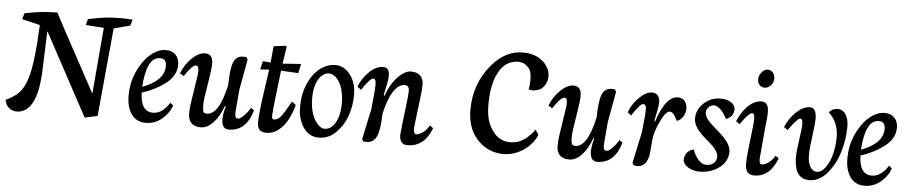

<svg xmlns="http://www.w3.org/2000/svg" viewBox="-40 -897 5526 1171"><g transform="rotate(5 2723.0 -311.0)"><path d="M496.1 15.1 225.1 -487.8H223.6L214.4 -237.3Q202.1 15.1 76.2 15.1Q33.2 10.7 15.1 -23.9Q10.3 -35.2 6.3 -50.3Q69.3 -79.1 98.6 -118.2Q119.6 -146 134.3 -192.9Q148.9 -239.7 156.7 -301.3Q164.6 -362.8 168.2 -410.6Q171.9 -458.5 174.8 -522.9L64.5 -549.3L75.2 -586.4Q136.2 -598.6 176.5 -603Q216.8 -607.4 274.9 -608.4L317.9 -526.4L530.3 -133.8L564.9 -540L454.1 -547.9L463.9 -584.5Q526.9 -598.1 567.4 -603Q607.9 -607.9 665.5 -607.9Q700.2 -607.9 735.4 -605L725.1 -567.9L625 -541.5L574.2 -1Z M962.4 -340.8Q962.4 -363.3 952.6 -374.8Q942.9 -386.2 923.3 -385.7Q841.3 -385.7 829.6 -202.1Q962.4 -251.5 962.4 -340.8ZM1015.1 -414.6Q1036.6 -391.6 1036.6 -354.5Q1036.6 -284.2 964.4 -232.9Q905.8 -190.9 829.6 -166.5Q832.5 -50.3 908.7 -50.3Q965.3 -50.3 1009.3 -120.1L1027.3 -104.5Q1010.7 -56.2 967.3 -20Q924.8 15.1 869.1 15.1Q814 15.1 782.7 -27.3Q751.5 -69.3 751.5 -143.1Q751.5 -216.3 779.8 -283.2Q809.1 -351.6 856 -394.5Q903.8 -438 955.1 -438Q993.2 -438 1015.1 -414.6Z M1351.1 -257.3Q1352.5 -360.8 1369.1 -399.9Q1385.7 -439 1427.2 -439Q1439.5 -439 1447.8 -437L1455.6 -423.3L1421.4 -236.3L1413.1 -138.7Q1409.2 -98.1 1409.7 -86.9Q1410.6 -70.8 1414.1 -65.9Q1418.5 -60.1 1430.2 -60.1Q1441.4 -60.1 1464.4 -83Q1486.8 -105.5 1501.5 -131.8L1521.5 -118.2Q1483.4 12.2 1377.4 11.7Q1335 11.7 1334 -47.9Q1334 -78.6 1347.7 -128.4L1342.3 -129.4Q1318.4 -63 1281.7 -24.9Q1245.6 12.7 1206.5 12.7Q1167 12.7 1147.9 -7.8Q1128.9 -28.3 1128.9 -63.5Q1128.9 -98.6 1133.3 -125L1159.2 -293.9Q1162.6 -319.3 1162.1 -330.1Q1162.1 -359.9 1145.5 -360.4Q1122.6 -360.4 1075.7 -289.1L1052.2 -304.2Q1073.2 -359.4 1114.7 -399.4Q1155.8 -439 1195.8 -439Q1243.2 -439 1242.2 -376Q1242.2 -351.6 1230 -273.9L1216.3 -188Q1209.5 -146.5 1210 -119.1Q1210.9 -89.4 1215.8 -81.5Q1221.2 -73.2 1236.3 -73.2Q1271.5 -73.2 1299.8 -115.7Q1328.6 -159.2 1351.1 -257.3Z M1647 -73.7Q1669.4 -73.7 1688 -95.7Q1706.1 -117.2 1748 -191.9L1772 -173.3Q1749 -85.9 1706.5 -38.1Q1663.1 11.2 1608.9 11.2Q1578.1 11.2 1564.9 -3.9Q1552.2 -18.6 1552.2 -50.3Q1552.2 -83.5 1563 -172.9L1591.8 -374L1537.1 -370.6L1549.3 -421.9L1596.7 -417.5L1606.4 -518.6L1680.7 -527.8L1686 -521.5L1669.9 -417.5L1783.2 -425.3L1770.5 -368.2L1664.6 -374L1643.1 -191.4Q1634.3 -109.4 1634.3 -96.2Q1634.3 -84 1637.2 -78.6Q1640.1 -73.7 1647 -73.7Z M1907.7 -357.9Q1868.2 -313 1868.2 -224.6Q1868.2 -126.5 1913.1 -71.3Q1936 -43.5 1961.9 -43.9Q1989.3 -44.9 2010.3 -67.9Q2051.3 -115.2 2051.3 -207Q2051.3 -304.2 2007.8 -356.4Q1985.8 -381.8 1958 -382.8Q1931.2 -383.3 1907.7 -357.9ZM1834 -38.6Q1799.3 -89.4 1799.3 -166Q1799.3 -241.2 1825.2 -302.7Q1851.1 -364.7 1895 -400.4Q1939.9 -437 1993.2 -437Q2046.4 -437 2084 -387.7Q2121.1 -338.9 2121.1 -266.6Q2121.1 -194.8 2098.6 -133.8Q2076.2 -72.8 2031.7 -29.8Q1987.8 12.7 1928.7 12.7Q1869.1 12.7 1834 -38.6Z M2304.2 -168Q2301.3 -66.4 2283.2 -27.3Q2264.2 13.7 2221.2 13.7Q2217.8 13.7 2200.7 11.7L2193.8 -1.5L2233.9 -189.5L2244.6 -302.7Q2246.1 -323.2 2246.1 -339.8Q2246.1 -357.9 2241.7 -366.7Q2237.3 -375.5 2228 -375Q2219.2 -375 2197.8 -350.6Q2176.3 -326.2 2161.1 -299.3L2137.7 -317.9Q2156.7 -369.6 2199.2 -410.6Q2240.7 -450.7 2284.2 -450.7Q2322.8 -450.7 2321.8 -399.4Q2321.8 -376.5 2315.4 -348.1Q2310.5 -327.6 2306.6 -306.2Q2300.8 -280.8 2301.8 -279.8L2307.1 -276.9Q2329.1 -344.2 2372.6 -391.1Q2415.5 -438 2454.6 -438Q2493.7 -438 2512.7 -418Q2531.7 -398.4 2531.7 -366.2Q2531.7 -335 2527.3 -300.3L2505.9 -123.5Q2503.4 -106 2503.4 -88.4Q2503.4 -59.1 2520 -59.1Q2536.1 -59.1 2560.1 -76.2Q2583.5 -92.8 2598.1 -120.1L2619.1 -105.5Q2575.2 11.7 2470.7 11.7Q2422.9 11.7 2422.9 -49.3Q2422.9 -57.6 2433.1 -144L2444.3 -238.3Q2450.7 -289.6 2451.7 -316.9Q2451.7 -335 2444.8 -343.8Q2438 -352.5 2424.3 -352.1Q2347.7 -352.1 2304.2 -168Z M3184.6 -452.6Q3184.6 -477.1 3180.2 -495.1Q3175.8 -514.2 3161.1 -527.8Q3137.7 -555.7 3095.2 -554.2Q3020 -549.8 2981 -474.1Q2943.4 -405.8 2942.4 -278.8Q2942.4 -207.5 2960.4 -165Q2979 -121.1 3006.3 -95.2Q3044.9 -59.6 3097.2 -61Q3161.1 -61 3214.8 -117.7Q3229.5 -132.3 3241.7 -151.4L3262.2 -121.1Q3251 -92.8 3231.4 -69.3Q3187.5 -16.6 3121.1 4.9Q3091.8 13.7 3059.6 14.6Q3032.2 15.1 2996.6 5.9Q2928.7 -15.1 2884.3 -73.7Q2840.3 -131.3 2835.9 -222.2V-237.3Q2835.9 -399.9 2939 -519.5Q3021 -614.3 3127.9 -612.8Q3202.1 -612.8 3248.5 -571.3Q3267.1 -555.7 3280.3 -531.2Q3292.5 -508.8 3292.5 -479.5V-474.1Q3290 -444.3 3273.4 -421.9Q3256.8 -399.4 3235.8 -393.6Q3215.3 -387.7 3204.1 -387.7L3178.7 -391.6Q3183.1 -409.2 3184.6 -441.4Z M3606.9 -257.3Q3608.4 -360.8 3625 -399.9Q3641.6 -439 3683.1 -439Q3695.3 -439 3703.6 -437L3711.4 -423.3L3677.2 -236.3L3668.9 -138.7Q3665 -98.1 3665.5 -86.9Q3666.5 -70.8 3669.9 -65.9Q3674.3 -60.1 3686 -60.1Q3697.3 -60.1 3720.2 -83Q3742.7 -105.5 3757.3 -131.8L3777.3 -118.2Q3739.3 12.2 3633.3 11.7Q3590.8 11.7 3589.8 -47.9Q3589.8 -78.6 3603.5 -128.4L3598.1 -129.4Q3574.2 -63 3537.6 -24.9Q3501.5 12.7 3462.4 12.7Q3422.9 12.7 3403.8 -7.8Q3384.8 -28.3 3384.8 -63.5Q3384.8 -98.6 3389.2 -125L3415 -293.9Q3418.5 -319.3 3418 -330.1Q3418 -359.9 3401.4 -360.4Q3378.4 -360.4 3331.5 -289.1L3308.1 -304.2Q3329.1 -359.4 3370.6 -399.4Q3411.6 -439 3451.7 -439Q3499 -439 3498 -376Q3498 -351.6 3485.8 -273.9L3472.2 -188Q3465.3 -146.5 3465.8 -119.1Q3466.8 -89.4 3471.7 -81.5Q3477.1 -73.2 3492.2 -73.2Q3527.3 -73.2 3555.7 -115.7Q3584.5 -159.2 3606.9 -257.3Z M3960.9 -175.8Q3957 -156.2 3953.6 -111.8Q3950.2 -65.4 3947.8 -51.8Q3937 -9.3 3917.5 3.4Q3902.8 13.7 3894 15.1Q3884.3 16.6 3876 16.6Q3866.2 16.6 3856 11.7L3849.1 -1.5L3889.2 -189.5L3899.9 -290.5Q3901.4 -311 3901.4 -328.6Q3901.4 -345.7 3899.9 -350.1Q3897.9 -355.5 3895 -358.4Q3890.6 -362.8 3886.2 -363.3Q3879.9 -364.7 3870.6 -358.4Q3860.4 -351.1 3838.4 -322.3Q3818.8 -293.9 3816.4 -287.6L3793 -305.2Q3817.4 -372.1 3876 -417.5Q3894 -430.2 3906.2 -434.6L3929.2 -439Q3963.9 -439 3975.1 -407.2Q3978.5 -398.4 3978.5 -383.3V-375Q3977.1 -354.5 3973.6 -338.4L3959 -266.6L3964.8 -265.1Q3972.2 -289.6 3982.7 -314Q3993.2 -338.4 4008.5 -364.5Q4023.9 -390.6 4045.4 -406.7Q4066.9 -422.9 4089.8 -422.9Q4116.7 -422.9 4132.1 -404.8Q4147.5 -386.7 4147.5 -357.9Q4147.5 -323.7 4125 -298.3Q4114.3 -286.1 4095.7 -278.8Q4094.2 -281.2 4089.4 -291Q4084.5 -300.8 4081.3 -305.9Q4078.1 -311 4072.8 -318.1Q4067.4 -325.2 4061.3 -328.4Q4055.2 -331.5 4048.3 -331.5Q4025.4 -331.5 3997.3 -274.4Q3969.2 -217.3 3960.9 -175.8Z M4305.2 -165.5Q4241.7 -217.3 4223.6 -247.1Q4205.1 -277.3 4205.1 -302.7Q4205.1 -358.9 4248.5 -398.4Q4291.5 -438 4349.1 -438Q4389.6 -438 4415 -421.4Q4440.4 -404.8 4440.4 -378.4Q4440.4 -335.9 4393.6 -316.4Q4374.5 -355 4353 -374Q4331.5 -393.6 4314 -393.6Q4296.9 -393.6 4282.2 -379.4Q4267.1 -364.7 4267.1 -344.7Q4267.1 -312 4325.2 -262.2L4338.9 -250.5Q4352.5 -238.8 4353.5 -237.8Q4355 -236.3 4366.7 -225.6Q4377.4 -215.8 4380.4 -212.4Q4381.8 -210.4 4386.2 -206.3Q4390.6 -202.1 4393.1 -199.2Q4433.1 -155.8 4432.1 -116.7Q4431.2 -77.6 4408.2 -47.9Q4384.8 -18.1 4345.7 -0.5Q4306.2 17.1 4262.2 17.1Q4218.8 17.1 4188.5 -2.9Q4158.7 -22.5 4158.7 -48.3Q4158.7 -73.7 4174.8 -92.3Q4191.4 -110.8 4214.8 -113.8Q4225.1 -81.1 4248 -54.2Q4270.5 -27.8 4297.9 -27.8Q4325.2 -27.8 4342.8 -42.5Q4360.4 -57.1 4360.4 -83.5Q4358.9 -119.6 4305.2 -165.5Z M4622.1 -124Q4619.6 -106.4 4619.6 -88.4Q4619.6 -60.1 4636.2 -60.1Q4653.3 -60.1 4676.3 -76.7Q4700.2 -93.8 4714.4 -120.1L4734.9 -106Q4690.9 11.2 4594.2 11.2Q4564 11.2 4551.3 -7.3Q4539.1 -25.4 4539.1 -52.7Q4539.1 -82.5 4545.4 -144.5L4563 -298.3Q4571.3 -371.6 4546.9 -365.7Q4524.9 -360.4 4479.5 -292.5L4456.1 -308.1Q4464.4 -330.1 4478 -352.5Q4491.7 -375 4510 -395.8Q4528.3 -416.5 4552 -429.4Q4575.7 -442.4 4599.6 -442.4Q4609.9 -442.4 4617.4 -439.7Q4625 -437 4629.9 -431.2Q4634.8 -425.3 4638.2 -418.9Q4641.6 -412.6 4642.8 -401.9Q4644 -391.1 4644.3 -382.1Q4644.5 -373 4643.6 -358.4Q4642.6 -343.8 4641.6 -333.5Q4640.6 -323.2 4638.7 -305.9Q4636.7 -288.6 4635.7 -277.8ZM4653.3 -624Q4665.5 -609.9 4665.5 -587.4Q4665.5 -564.5 4649.4 -546.4Q4633.3 -527.8 4612.3 -527.8Q4591.8 -527.8 4580.1 -541Q4567.9 -554.7 4567.9 -576.2Q4567.9 -598.1 4584.5 -618.2Q4601.1 -638.7 4620.6 -638.7Q4641.1 -638.7 4653.3 -624Z M4919.4 -195.3Q4917 -175.3 4917 -136.2Q4917 -99.6 4931.2 -72.8Q4946.3 -44.4 4973.6 -44.4Q5002 -44.4 5026.9 -79.1Q5051.8 -113.3 5064 -165Q5075.7 -213.9 5075.7 -266.1Q5075.7 -356.4 5014.2 -412.6Q5037.6 -438 5068.4 -437.5Q5100.1 -436.5 5117.7 -407.7Q5135.3 -378.4 5135.3 -335.9Q5135.3 -254.4 5110.8 -175.8Q5086.4 -98.1 5039.1 -43.9Q4991.2 10.3 4931.2 10.3Q4838.9 10.3 4838.9 -123.5Q4838.9 -141.1 4841.8 -170.4L4857.4 -289.1Q4859.9 -308.1 4859.9 -326.7Q4859.9 -359.9 4844.2 -358.9Q4829.1 -358.4 4780.8 -292.5Q4776.4 -287.1 4773.9 -282.7L4750.5 -298.3Q4773.9 -355 4815.4 -393.6Q4857.9 -433.1 4897.9 -433.1Q4918 -433.6 4928 -416Q4938 -398.4 4938 -363.3Q4938 -344.7 4924.8 -234.9Z M5362.8 -340.8Q5362.8 -363.3 5353 -374.8Q5343.3 -386.2 5323.7 -385.7Q5241.7 -385.7 5230 -202.1Q5362.8 -251.5 5362.8 -340.8ZM5415.5 -414.6Q5437 -391.6 5437 -354.5Q5437 -284.2 5364.7 -232.9Q5306.2 -190.9 5230 -166.5Q5232.9 -50.3 5309.1 -50.3Q5365.7 -50.3 5409.7 -120.1L5427.7 -104.5Q5411.1 -56.2 5367.7 -20Q5325.2 15.1 5269.5 15.1Q5214.4 15.1 5183.1 -27.3Q5151.9 -69.3 5151.9 -143.1Q5151.9 -216.3 5180.2 -283.2Q5209.5 -351.6 5256.3 -394.5Q5304.2 -438 5355.5 -438Q5393.6 -438 5415.5 -414.6Z"/></g></svg>

Font: Neuton Cursive
Style: Regular
Weight: 500
Designer: Brian M Zick
Version: Version 1.43